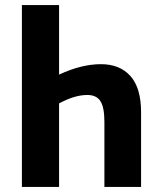

<svg xmlns="http://www.w3.org/2000/svg" viewBox="-20 -734 623 754"><path d="M66 -714H212V-441Q257 -462 298 -472Q339 -482 376 -482Q451 -482 492.5 -435Q534 -388 534 -294V0H390V-256Q390 -312 374.5 -336.5Q359 -361 323 -361Q298 -361 271 -353Q244 -345 212 -328V0H66Z"/></svg>

Font: Noto Sans Display Condensed
Style: Bold
Weight: 700
Width: 3
Designer: Monotype Design Team
Foundry: Monotype Imaging Inc.
Version: Version 2.003